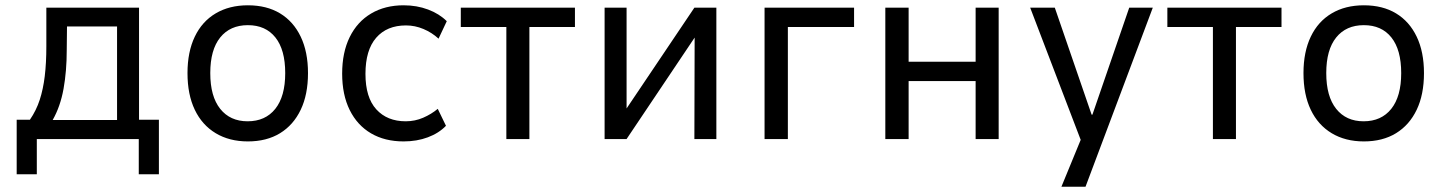

<svg xmlns="http://www.w3.org/2000/svg" viewBox="-20 -525 5462 725"><path d="M43 133V-73H93Q117 -108 130 -148Q143 -188 149 -237.5Q155 -287 155 -350V-496H505V-73H580V133H504V0H119V133ZM179 -72H422V-425H233L232 -336Q232 -257 220 -190Q208 -123 179 -72Z M916 9Q846 9 794.5 -22Q743 -53 715.5 -110.5Q688 -168 688 -249Q688 -329 715.5 -386.5Q743 -444 794.5 -474.5Q846 -505 916 -505Q987 -505 1037.5 -474.5Q1088 -444 1115.5 -386.5Q1143 -329 1143 -249Q1143 -168 1115.5 -110.5Q1088 -53 1037.5 -22Q987 9 916 9ZM915 -67Q982 -67 1019.5 -114Q1057 -161 1057 -249Q1057 -337 1020 -383.5Q983 -430 916 -430Q849 -430 811.5 -383.5Q774 -337 774 -249Q774 -161 811.5 -114Q849 -67 915 -67Z M1504 9Q1433 9 1381 -21.5Q1329 -52 1300.5 -109.5Q1272 -167 1272 -247Q1272 -327 1300.5 -385Q1329 -443 1381.5 -474Q1434 -505 1504 -505Q1554 -505 1596.5 -489Q1639 -473 1667 -445L1636 -379Q1611 -402 1579 -415.5Q1547 -429 1513 -429Q1441 -429 1400.5 -382.5Q1360 -336 1360 -246Q1360 -157 1401 -112Q1442 -67 1512 -67Q1547 -67 1578 -80.5Q1609 -94 1633 -114L1664 -50Q1637 -22 1595.5 -6.5Q1554 9 1504 9Z M1892 0V-423H1720V-496H2151V-423H1979V0Z M2263 0V-496H2346V-108H2341L2602 -496H2685V0H2602L2603 -389H2607L2346 0Z M2867 0V-496H3205V-423H2955V0Z M3323 0V-496H3411V-292H3664V-496H3751V0H3664V-219H3411V0Z M3988 180 4076 -34V43L3870 -496H3963L4102 -92H4105L4244 -496H4333L4079 180Z M4560 0V-423H4388V-496H4819V-423H4647V0Z M5130 9Q5060 9 5008.5 -22Q4957 -53 4929.5 -110.5Q4902 -168 4902 -249Q4902 -329 4929.5 -386.5Q4957 -444 5008.5 -474.5Q5060 -505 5130 -505Q5201 -505 5251.5 -474.5Q5302 -444 5329.5 -386.5Q5357 -329 5357 -249Q5357 -168 5329.5 -110.5Q5302 -53 5251.5 -22Q5201 9 5130 9ZM5129 -67Q5196 -67 5233.5 -114Q5271 -161 5271 -249Q5271 -337 5234 -383.5Q5197 -430 5130 -430Q5063 -430 5025.5 -383.5Q4988 -337 4988 -249Q4988 -161 5025.5 -114Q5063 -67 5129 -67Z"/></svg>

Font: Nunito Sans 7pt SemiCondensed
Style: Regular
Weight: 400
Width: 4
Designer: Vernon Adams
Foundry: Vernon Adams
Version: Version 3.101;gftools[0.9.27]